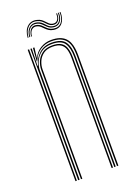

<svg xmlns="http://www.w3.org/2000/svg" viewBox="-138 -766 586 824"><g transform="rotate(-20 155.5 -354.5)"><path d="M248.5 0V-505.2Q248.5 -526 245.1 -543.2Q241.8 -560.5 232.8 -573.1Q223.8 -585.8 207.6 -592.8Q191.5 -599.8 166.2 -599.8Q136.8 -599.8 114.1 -584Q91.5 -568.2 81 -539.8H78.5L83 -600H89.2V-595.8L84 -555.2H85.5Q95.8 -578 118.1 -591.8Q140.5 -605.5 167.2 -605.5Q189.2 -605.5 204.6 -600.4Q220 -595.2 229.9 -585.9Q239.8 -576.5 245.1 -564Q250.5 -551.5 252.6 -536.6Q254.8 -521.8 254.8 -505.8V0ZM59 0V-600H65.2V0ZM84 0V-499Q84 -517.5 91.9 -536.6Q99.8 -555.8 117.4 -568.9Q135 -582 164 -582Q184.2 -582 197.1 -576.5Q210 -571 217.1 -560.6Q224.2 -550.2 227.2 -536Q230.2 -521.8 230.2 -504.2V0H224V-504Q224 -525.5 219.2 -541.6Q214.5 -557.8 201.5 -567Q188.5 -576.2 163.8 -576.2Q137.2 -576.2 121.1 -564.4Q105 -552.5 97.6 -534.8Q90.2 -517 90.2 -499.2V0ZM71.2 0V-600H77.2L75 -521.2H77.5Q84.8 -552 107.6 -573Q130.5 -594 165.5 -593.8Q211 -593.8 226.8 -570.1Q242.5 -546.5 242.5 -505V0H236.2V-504.8Q236.2 -544.8 221.4 -566.4Q206.5 -588 164.8 -588Q133.8 -588 114.6 -573.5Q95.5 -559 86.6 -538.2Q77.8 -517.5 77.8 -498.8V0ZM76.5 -648.2Q78.8 -681 96.5 -697.2Q114.2 -713.5 140.2 -707Q152.2 -704.2 159.8 -698.5Q167.2 -692.8 172.6 -686.5Q178 -680.2 183.9 -675.2Q189.8 -670.2 198.2 -668.5Q212.8 -665.8 220.4 -676Q228 -686.2 227 -704.5H231Q232 -684.2 223.2 -672.2Q214.5 -660.2 197.2 -663.2Q187.8 -665 181.5 -670.1Q175.2 -675.2 169.6 -681.5Q164 -687.8 157 -693.5Q150 -699.2 138.5 -702Q114.5 -708.5 98.4 -693.1Q82.2 -677.8 80.5 -648.2ZM84.2 -648.2Q86.2 -676 101.2 -689.1Q116.2 -702.2 137 -696.8Q148 -694 155 -688.4Q162 -682.8 167.4 -676.4Q172.8 -670 179.2 -664.9Q185.8 -659.8 196 -658Q214.8 -654.8 225.4 -667.8Q236 -680.8 235 -704.5H239Q240 -678.8 228 -664.2Q216 -649.8 195 -653Q184 -654.8 177.1 -659.8Q170.2 -664.8 164.5 -671Q158.8 -677.2 152.2 -683Q145.8 -688.8 135.5 -691.5Q116.2 -697.2 103.1 -685Q90 -672.8 88.2 -648.2ZM92.2 -648.2Q94 -669.8 105.1 -680.8Q116.2 -691.8 133.5 -686.5Q143.2 -683.8 149.8 -678.2Q156.2 -672.8 162.1 -666.4Q168 -660 175.2 -654.9Q182.5 -649.8 194 -647.8Q217.2 -643.5 230.8 -659.5Q244.2 -675.5 242.8 -704.5H246.8Q247.5 -673.2 233.1 -655.9Q218.8 -638.5 192.8 -642.2Q180.5 -644.2 172.5 -649.5Q164.5 -654.8 158.5 -661Q152.5 -667.2 146.4 -672.9Q140.2 -678.5 131.5 -681Q117 -685.2 107.1 -676.1Q97.2 -667 96 -648.2Z"/></g></svg>

Font: Big Shoulders Inline Display ExtraLight
Style: Regular
Weight: 250
Version: Version 2.002